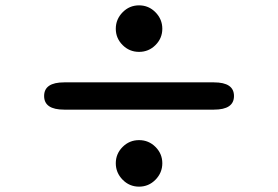

<svg xmlns="http://www.w3.org/2000/svg" viewBox="-20 -738 1040 718"><path d="M500 -40Q464 -40 438.5 -66Q413 -92 413 -127.5Q413 -163 438.5 -188.5Q464 -214 500 -214Q536 -214 561.5 -188.5Q587 -163 587 -127.5Q587 -92 561.5 -66Q536 -40 500 -40ZM220 -328Q145 -328 145 -379Q145 -430 220 -430H780Q855 -430 855 -379Q855 -328 780 -328ZM500 -544Q464 -544 438.5 -569.5Q413 -595 413 -630.5Q413 -666 438.5 -692Q464 -718 500 -718Q536 -718 561.5 -692Q587 -666 587 -630.5Q587 -595 561.5 -569.5Q536 -544 500 -544Z"/></svg>

Font: Resource Han Rounded JP
Style: Bold
Weight: 700
Designer: Cyano Hao (round all glyphs); Ryoko NISHIZUKA 西塚涼子 (kana, bopomofo & ideographs); Paul D. Hunt (Latin, Greek & Cyrillic)
Foundry: Cyano Hao
Version: 0.990